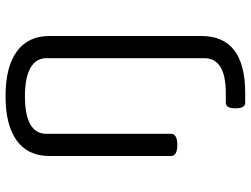

<svg xmlns="http://www.w3.org/2000/svg" viewBox="-126 -529 905 693"><g transform="rotate(-90 326.5 -182.5)"><path d="M302 250Q282 250 282 215Q282 180 302 180H337Q463 180 463 102V-467Q463 -505 428 -525Q393 -545 326 -545Q190 -545 190 -467V-18Q190 5 150 5Q110 5 110 -18V-457Q110 -534 165.5 -574.5Q221 -615 326 -615Q431 -615 487 -574.5Q543 -534 543 -457V92Q543 250 337 250Z"/></g></svg>

Font: Offside
Style: Regular
Weight: 400
Designer: Eduardo Rodriguez Tunni
Foundry: Eduardo Rodriguez Tunni
Version: Version 1.002; ttfautohint (v1.8.4.7-5d5b);gftools[0.9.23]